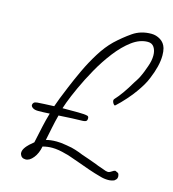

<svg xmlns="http://www.w3.org/2000/svg" viewBox="-106 -722 789 878"><g transform="rotate(15 288.5 -283.0)"><path d="M95 69Q75 69 69 51Q68 49 68 43Q68 19 114 -17Q115 -21 119.5 -42.5Q124 -64 131 -96Q138 -128 148 -162Q132 -161 118.5 -160.5Q105 -160 94 -160Q77 -160 68 -166Q59 -172 59 -179Q59 -185 63.5 -190Q68 -195 80 -196Q92 -197 113 -198Q134 -199 159 -200Q167 -223 174 -241Q182 -261 198 -300Q214 -339 236 -386Q258 -433 285.5 -477Q313 -521 344 -551Q378 -583 415.5 -609Q453 -635 503 -635Q526 -635 546 -622.5Q566 -610 573 -586Q575 -579 576 -570Q577 -561 577 -552Q577 -527 570 -498.5Q563 -470 550 -439Q543 -421 532 -402.5Q521 -384 508 -366Q495 -347 472 -321Q449 -295 429 -277Q427 -275 426 -275Q422 -275 417.5 -282Q413 -289 413 -295Q413 -300 416 -303Q448 -337 484 -399Q489 -406 493.5 -413.5Q498 -421 502 -428Q510 -444 516 -459Q522 -474 527 -489Q532 -503 534.5 -516Q537 -529 537 -541Q537 -564 527 -579.5Q517 -595 497 -595Q459 -595 422 -567.5Q385 -540 351 -496Q317 -452 289 -402Q261 -352 240 -306Q219 -260 208 -230Q203 -217 198 -201Q221 -201 241 -201Q257 -201 272 -201Q287 -201 299 -200Q311 -199 317 -197Q323 -195 323 -186Q323 -175 316.5 -172Q310 -169 301 -169Q283 -169 252 -167.5Q221 -166 189 -164Q181 -134 174.5 -102Q168 -70 162 -41Q172 -44 184.5 -45.5Q197 -47 212 -47Q222 -47 232.5 -46Q243 -45 254 -43L271 -40Q282 -39 303 -32.5Q324 -26 340 -19Q351 -15 375 -7Q399 1 411 6Q422 11 440.5 17Q459 23 463 25Q467 26 471 26.5Q475 27 479 26Q481 25 484.5 23.5Q488 22 492 19Q500 13 506 13Q514 16 519 19Q524 22 525 36Q525 44 520.5 49Q516 54 513 56Q500 62 484 62Q464 62 445 56Q426 50 417 48Q409 46 386.5 38Q364 30 337.5 20.5Q311 11 290.5 4Q270 -3 267 -3Q229 -14 200 -14Q177 -14 155 -8Q149 25 131.5 47Q114 69 95 69Z"/></g></svg>

Font: Square Peg
Style: Regular
Weight: 400
Designer: Robert E. Leuschke
Foundry: Robert E. Leuschke
Version: Version 1.010; ttfautohint (v1.8.4.7-5d5b)